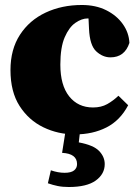

<svg xmlns="http://www.w3.org/2000/svg" viewBox="-20 -523 563 770"><path d="M281 16Q213 16 154 -12.5Q95 -41 58.5 -98Q22 -155 22 -242Q22 -325 60 -383.5Q98 -442 163 -472.5Q228 -503 308 -503Q364 -503 406 -482Q448 -461 472.5 -426.5Q497 -392 499 -351Q480 -293 423 -293Q392 -293 366 -317Q340 -341 337 -407L335 -449H331Q308 -449 282.5 -431.5Q257 -414 239.5 -373.5Q222 -333 222 -264Q222 -181 257.5 -136.5Q293 -92 353 -92Q386 -92 410 -105.5Q434 -119 455 -139L494 -101Q462 -40 407 -12Q352 16 281 16ZM229 90 244 -5H302L296 48Q355 59 377.5 82.5Q400 106 400 135Q400 175 364 201Q328 227 256 227Q231 227 211.5 223Q192 219 172 212L184 160Q213 170 239 170Q265 170 277 160.5Q289 151 289 135Q289 93 229 90Z"/></svg>

Font: Source Serif Pro Black
Style: Regular
Weight: 900
Designer: Frank Grießhammer
Foundry: Adobe Systems Incorporated
Version: Version 3.001;hotconv 1.0.111;makeotfexe 2.5.65597